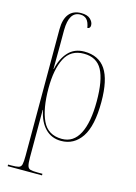

<svg xmlns="http://www.w3.org/2000/svg" viewBox="-146 -840 817 1156"><g transform="rotate(15 263.0 -262.5)"><path d="M22 240V230H43Q73 230 87.5 226Q102 222 106 205.5Q110 189 110 153V-636Q110 -699 136 -732Q162 -765 212 -765Q251 -765 269.5 -747Q288 -729 288 -709Q288 -689 270 -688Q264 -724 249 -739.5Q234 -755 209 -755Q139 -755 138 -639V-536Q138 -501 137.5 -466.5Q137 -432 137 -397H139Q153 -464 191 -505Q229 -546 290 -546Q380 -546 423.5 -481.5Q467 -417 467 -279Q467 -130 420 -60Q373 10 292 10Q233 10 193.5 -30Q154 -70 140 -142H138Q138 -116 138 -75.5Q138 -35 138 13V153Q138 189 142.5 205.5Q147 222 161 226Q175 230 205 230H236V240ZM294 -3Q366 -3 402.5 -73.5Q439 -144 439 -276Q439 -407 405 -470Q371 -533 291 -533Q209 -533 173.5 -464Q138 -395 138 -278Q138 -150 172.5 -76.5Q207 -3 294 -3Z"/></g></svg>

Font: Noto Serif Display SemiCondensed Thin
Style: Regular
Weight: 100
Width: 4
Designer: Monotype Design Team
Foundry: Monotype Imaging Inc.
Version: Version 2.009